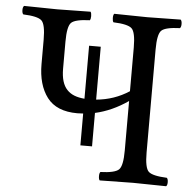

<svg xmlns="http://www.w3.org/2000/svg" viewBox="-49 -695 731 745"><g transform="rotate(5 317.0 -322.5)"><path d="M325.2 -127H279.8V-251Q269.5 -250 256.8 -250Q175.8 -250 138.9 -298.6Q102.1 -347.2 102.1 -428.2V-522.9Q102.1 -583 86.4 -597.4Q70.8 -611.8 15.1 -613.8Q10.3 -617.7 10 -629.9Q9.8 -642.1 15.1 -647Q115.2 -645 144 -645Q176.3 -645 273.9 -647Q277.8 -642.1 277.8 -630.1Q277.8 -618.2 273.9 -613.8Q217.8 -611.8 202.4 -597.4Q187 -583 187 -522.9V-417Q187 -389.2 193.1 -369.1Q199.2 -349.1 211.2 -336.4Q223.1 -323.7 240 -317.1Q256.8 -310.5 279.8 -308.6V-515.1H325.2V-309.1Q395.5 -315.4 453.1 -353V-522.9Q453.1 -583 437.5 -597.4Q421.9 -611.8 366.2 -613.8Q362.3 -617.7 362.1 -629.9Q361.8 -642.1 366.2 -647Q466.3 -645 495.1 -645Q527.3 -645 625 -647Q629.9 -642.1 629.9 -630.1Q629.9 -618.2 625 -613.8Q568.8 -611.8 553.5 -597.4Q538.1 -583 538.1 -522.9V-122.1Q538.1 -62 553.5 -47.6Q568.8 -33.2 625 -30.8Q629.9 -25.9 629.9 -13.9Q629.9 -2 625 2Q524.9 0 496.1 0Q463.9 0 366.2 2Q362.3 -2 362.1 -13.9Q361.8 -25.9 366.2 -30.8Q422.4 -32.7 437.7 -47.4Q453.1 -62 453.1 -122.1V-314.9Q391.1 -272 325.2 -257.3Z"/></g></svg>

Font: Linux Libertine Capitals
Style: Small Caps
Weight: 400
Designer: Philipp H. Poll
Foundry: Philipp H. Poll
Version: Version 5.1.3